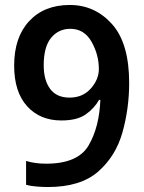

<svg xmlns="http://www.w3.org/2000/svg" viewBox="-20 -743 580 773"><path d="M263 -627Q319 -627 348.5 -575Q378 -523 378 -465Q378 -423 345.5 -386.5Q313 -350 260 -350Q208 -350 182 -385Q156 -420 156 -480Q156 -555 186 -591Q216 -627 263 -627ZM500 -409Q500 -569 431 -646Q362 -723 261 -723Q158 -723 97.5 -658Q37 -593 37 -479Q37 -373 89 -315.5Q141 -258 227 -258Q290 -258 324.5 -282Q359 -306 379 -341H384Q380 -232 337 -158Q294 -84 166 -84Q121 -84 85 -95V1Q102 6 127.5 8Q153 10 173 10Q304 10 375 -52Q446 -114 473 -210Q500 -306 500 -409Z"/></svg>

Font: Noto Sans Display Medium
Style: Regular
Weight: 500
Designer: Monotype Design Team
Foundry: Monotype Imaging Inc.
Version: Version 1.900